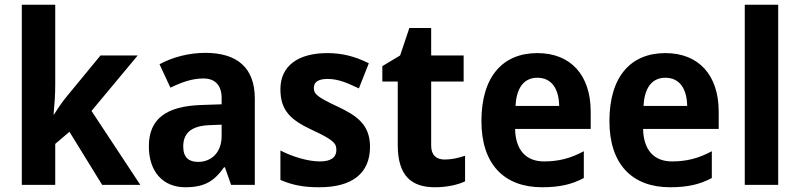

<svg xmlns="http://www.w3.org/2000/svg" viewBox="-20 -780 3375 810"><path d="M213 -422V-760H72V0H213V-173L273 -224L411 0H572L366 -312L561 -546H404L264 -376C243 -351 227 -327 208 -297H206C210 -340 213 -378 213 -422Z M846 -557C777 -557 708 -539 653 -509L699 -410C748 -434 792 -449 838 -449C887 -449 915 -421 915 -366V-340L828 -337C682 -332 608 -279 608 -163C608 -56 667 10 762 10C843 10 884 -16 925 -74H929L955 0H1055V-364C1055 -494 981 -557 846 -557ZM864 -252 915 -254V-206C915 -137 872 -97 816 -97C777 -97 753 -115 753 -162C753 -215 783 -249 864 -252Z M1541 -161C1541 -255 1484 -293 1403 -331C1317 -371 1304 -384 1304 -409C1304 -434 1323 -447 1362 -447C1409 -447 1447 -429 1494 -407L1536 -513C1476 -543 1422 -556 1361 -556C1239 -556 1163 -503 1163 -404C1163 -315 1204 -275 1296 -232C1392 -188 1399 -173 1399 -147C1399 -118 1379 -99 1330 -99C1278 -99 1214 -119 1163 -145V-21C1214 1 1260 10 1327 10C1465 10 1541 -48 1541 -161Z M1856 -107C1820 -107 1799 -126 1799 -166V-436H1936V-546H1799V-662H1707L1668 -546L1593 -501V-436H1658V-168C1658 -36 1718 10 1815 10C1864 10 1911 0 1942 -15V-123C1912 -113 1885 -107 1856 -107Z M2247 -556C2102 -556 2011 -458 2011 -269C2011 -87 2107 10 2267 10C2340 10 2393 -2 2443 -29V-142C2387 -112 2337 -99 2275 -99C2199 -99 2155 -147 2153 -236H2472V-309C2472 -464 2387 -556 2247 -556ZM2247 -452C2309 -452 2338 -403 2339 -333H2155C2159 -417 2196 -452 2247 -452Z M2787 -556C2642 -556 2551 -458 2551 -269C2551 -87 2647 10 2807 10C2880 10 2933 -2 2983 -29V-142C2927 -112 2877 -99 2815 -99C2739 -99 2695 -147 2693 -236H3012V-309C3012 -464 2927 -556 2787 -556ZM2787 -452C2849 -452 2878 -403 2879 -333H2695C2699 -417 2736 -452 2787 -452Z M3263 0V-760H3122V0Z"/></svg>

Font: Noto Sans Kannada SemiCondensed
Style: Bold
Weight: 700
Width: 4
Designer: Jelle Bosma - Monotype Design Team
Foundry: Monotype Imaging Inc.
Version: Version 2.005